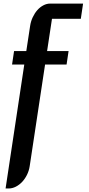

<svg xmlns="http://www.w3.org/2000/svg" viewBox="-20 -797 495 1073"><path d="M146 131.3Q142.1 157.2 130.9 179.9Q119.6 202.6 103.8 219.5Q87.9 236.3 68.4 246.3Q48.8 256.3 28.8 256.3H11.2L115.7 -436.5H47.4L58.6 -511.7H127L148.4 -652.3Q152.3 -678.2 163.1 -700.9Q173.8 -723.6 188.7 -740.5Q203.6 -757.3 222.2 -767.1Q240.7 -776.9 259.8 -776.9H444.3L431.6 -691.9H270.5L243.2 -511.7H363.3L352.1 -436.5H231.9L146 131.3Z"/></svg>

Font: Atomic Age
Style: Regular
Weight: 400
Designer: James Grieshaber
Foundry: James Grieshaber
Version: Version 1.008; ttfautohint (v1.4.1) -l 6 -r 46 -G 0 -x 0 -H 